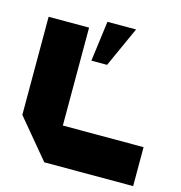

<svg xmlns="http://www.w3.org/2000/svg" viewBox="-113 -880 926 981"><g transform="rotate(15 350.0 -389.5)"><path d="M209 -1 38 -206V-725H252V-207H679V-1ZM307 -565 335 -778H486V-777L390 -565Z"/></g></svg>

Font: Foldit Thin ExtraBold
Style: Regular
Weight: 800
Version: Version 1.003